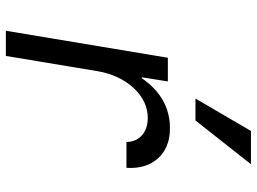

<svg xmlns="http://www.w3.org/2000/svg" viewBox="-128 -728 857 640"><g transform="rotate(90 300.0 -408.5)"><path d="M167 0H83L173 -540H252L238 -453H241Q306 -547 408 -547Q472 -547 508 -507.5Q544 -468 540 -402H454Q453 -435 431 -454Q409 -473 374 -473Q318 -473 274.5 -426.5Q231 -380 218 -307ZM528 -817 382 -632H309L417 -817Z"/></g></svg>

Font: CommitMono
Style: Italic
Weight: 400
Monospace: yes
Designer: Eigil Nikolajsen
Foundry: Eigil Nikolajsen
Version: Version 1.143